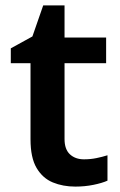

<svg xmlns="http://www.w3.org/2000/svg" viewBox="-20 -681 446 711"><path d="M291 -91Q315 -91 337 -95.5Q359 -100 378 -106V-12Q358 -3 326 3.5Q294 10 259 10Q213 10 175.5 -5.5Q138 -21 115.5 -59Q93 -97 93 -165V-447H20V-502L100 -546L140 -661H219V-542H373V-447H219V-166Q219 -128 239 -109.5Q259 -91 291 -91Z"/></svg>

Font: Noto Sans Armenian SemiBold
Style: Regular
Weight: 600
Designer: Monotype Design Team
Foundry: Monotype Imaging Inc.
Version: Version 2.007